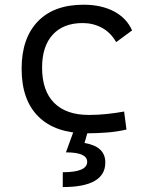

<svg xmlns="http://www.w3.org/2000/svg" viewBox="-20 -547 626 802"><path d="M342.8 9.8Q211.4 9.8 140.9 -59.6Q70.3 -128.9 70.3 -259.8Q70.3 -386.7 137.5 -457Q204.6 -527.3 329.1 -527.3Q403.3 -527.3 456.3 -499.3Q509.3 -471.2 531.7 -419.9L465.3 -371.1Q441.9 -411.6 405.3 -431.2Q368.7 -450.7 325.2 -450.7Q244.6 -450.7 200.2 -402.1Q155.8 -353.5 155.8 -264.6Q155.8 -168 206.1 -117.4Q256.3 -66.9 351.1 -66.9Q388.7 -66.9 425.8 -70.8Q462.9 -74.7 498.5 -81.1L508.3 -5.9Q468.3 3.4 425.8 6.6Q383.3 9.8 342.8 9.8ZM242.2 234.4V172.4Q344.2 172.4 344.2 128.9Q344.2 89.4 255.4 89.4L291.5 -9.8L347.7 -0.5L333 50.3Q419.9 64.5 419.9 131.8Q419.9 234.4 242.2 234.4Z"/></svg>

Font: CaskaydiaMono NF SemiLight
Style: Regular
Weight: 350
Designer: Aaron Bell
Foundry: Saja Typeworks
Version: Version 2111.001; ttfautohint (v1.8.4);Nerd Fonts 3.1.1